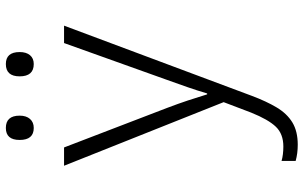

<svg xmlns="http://www.w3.org/2000/svg" viewBox="-206 -560 1013 640"><g transform="rotate(-90 300.0 -239.5)"><path d="M138 247Q109 247 84 240V193Q94 196 106.5 197.5Q119 199 132 199Q174 199 198 174Q222 149 245 92L280 0L68 -532H129L261 -188Q275 -151 285.5 -119.5Q296 -88 306 -55H309Q319 -89 330 -120.5Q341 -152 355 -191L477 -532H535L301 94Q283 142 262.5 176.5Q242 211 212.5 229Q183 247 138 247ZM407 -633Q366 -633 366 -680Q366 -726 407 -726Q447 -726 447 -680Q447 -658 436.5 -645.5Q426 -633 407 -633ZM194 -633Q154 -633 154 -680Q154 -726 194 -726Q235 -726 235 -680Q235 -658 224 -645.5Q213 -633 194 -633Z"/></g></svg>

Font: Noto Sans Mono Light
Style: Regular
Weight: 300
Designer: Monotype Design Team
Foundry: Monotype Imaging Inc.
Version: Version 2.014; ttfautohint (v1.8.4.7-5d5b)